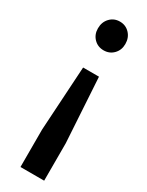

<svg xmlns="http://www.w3.org/2000/svg" viewBox="-188 -573 586 765"><g transform="rotate(30 104.5 -190.0)"><path d="M81 -308H154L172 -12V160H63V-12ZM54 -473Q54 -502 72 -521Q90 -540 117 -540Q144 -540 162 -521Q180 -502 180 -473Q180 -445 162 -426.5Q144 -408 117 -408Q90 -408 72 -426.5Q54 -445 54 -473Z"/></g></svg>

Font: Sapa
Style: Regular
Weight: 400
Version: Version 1.20 June 8, 2016